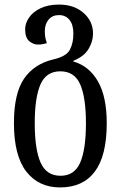

<svg xmlns="http://www.w3.org/2000/svg" viewBox="-20 -568 528 840"><path d="M243 252Q149 252 95 182.5Q41 113 41 -29Q41 -159 85 -223.5Q129 -288 213 -308Q270 -321 285.5 -350Q301 -379 301 -421Q301 -460 284 -481Q267 -502 238 -502Q209 -502 192.5 -482Q176 -462 176 -432Q176 -412 179 -400Q182 -388 185 -379Q177 -377 167.5 -375Q158 -373 146 -373Q126 -373 108 -388Q90 -403 90 -440Q90 -466 107 -491Q124 -516 157.5 -532Q191 -548 238 -548Q304 -548 345.5 -511.5Q387 -475 387 -421Q387 -387 367.5 -354Q348 -321 301 -302V-299Q370 -279 408.5 -212Q447 -145 447 -29Q447 113 395 182.5Q343 252 243 252ZM245 201Q306 201 331 143Q356 85 356 -29Q356 -141 331 -198.5Q306 -256 244 -256Q182 -256 157 -198.5Q132 -141 132 -29Q132 85 157.5 143Q183 201 245 201Z"/></svg>

Font: Noto Serif Georgian Condensed
Style: Regular
Weight: 400
Width: 3
Designer: Monotype Design Team, Akaki Razmadze
Foundry: Google LLC
Version: Version 2.003; ttfautohint (v1.8.4.7-5d5b)